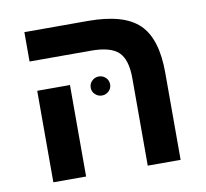

<svg xmlns="http://www.w3.org/2000/svg" viewBox="-71 -683 817 761"><g transform="rotate(-10 338.0 -303.0)"><path d="M215.8 0H84V-368.2H215.8ZM596.2 0H463.9V-352.1Q463.9 -426.8 432.1 -457.3Q400.4 -487.8 321.8 -487.8H74.2V-606H330.1Q474.1 -606 535.2 -546.9Q596.2 -487.8 596.2 -351.1ZM294.9 -342.8Q294.9 -359.9 306.6 -370.8Q318.4 -381.8 334 -381.8Q349.6 -381.8 361.3 -370.8Q373 -359.9 373 -342.8Q373 -327.1 361.3 -316.2Q349.6 -305.2 334 -305.2Q318.4 -305.2 306.6 -316.2Q294.9 -327.1 294.9 -342.8Z"/></g></svg>

Font: Liberation Sans
Style: Bold
Weight: 700
Designer: Steve Matteson
Foundry: Ascender Corporation
Version: Version 2.1.5